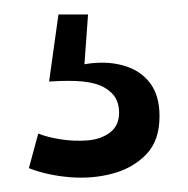

<svg xmlns="http://www.w3.org/2000/svg" viewBox="-20 -37 261 266"><path d="M20 196 33 148Q45 153 64 156Q83 159 101.5 157.5Q120 156 132.5 146.5Q145 137 145 119Q145 108 140.5 99.5Q136 91 125 84.5Q114 78 95.5 76Q77 74 48 76L61 -17H102L97 52Q126 47 150 53.5Q174 60 187.5 77.5Q201 95 201 124Q201 158 182.5 177Q164 196 136 203.5Q108 211 77 208.5Q46 206 20 196Z"/></svg>

Font: Bricolage Grotesque 24pt Condensed Light
Style: Regular
Weight: 300
Width: 3
Designer: Mathieu Triay
Foundry: Atelier Triay
Version: Version 1.001;gftools[0.9.33.dev8+g029e19f]